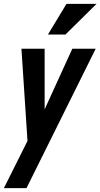

<svg xmlns="http://www.w3.org/2000/svg" viewBox="-35 -760 515 985"><path d="M-15 205 106 -37 75 -510H194V-199L336 -510H456L101 205ZM301 -583H211L306 -740H460Z"/></svg>

Font: Instrument Sans Condensed SemiBold Italic
Style: Regular
Weight: 600
Width: 3
Italic angle: -13°
Designer: Rodrigo Fuenzalida
Foundry: fragTYPE
Version: Version 1.000; ttfautohint (v1.8.4.7-5d5b);gftools[0.9.28]